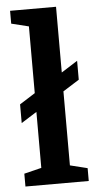

<svg xmlns="http://www.w3.org/2000/svg" viewBox="-55 -814 438 849"><g transform="rotate(-5 164.0 -390.0)"><path d="M31 -281V-364L299 -534V-450ZM100 -76V-704L23 -723V-780H227V-76L304 -57V0H23V-57Z"/></g></svg>

Font: Domine
Style: Bold
Weight: 700
Designer: Pablo Impallari, Rodrigo Fuenzalida, Brenda Gallo
Foundry: Pablo Impallari, Rodrigo Fuenzalida, Brenda Gallo
Version: Version 2.000